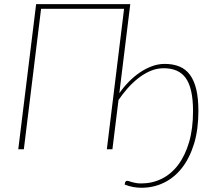

<svg xmlns="http://www.w3.org/2000/svg" viewBox="-20 -723 1042 930"><path d="M664.5 165.5Q717.5 165.5 763.5 142.8Q809.5 120 843 75.5Q876.5 31 895.8 -34.2Q915 -99.5 915 -184.5Q915 -240.5 906.2 -280.2Q897.5 -320 879.8 -344.8Q862 -369.5 835.2 -381Q808.5 -392.5 772.5 -392.5Q738.5 -392.5 707.2 -378.8Q676 -365 648.2 -343Q620.5 -321 596.5 -293.5Q572.5 -266 554 -238.5L524.5 0H497.5L581 -680.5H179L95.5 0H68.5L155 -703H611L558 -271.5Q578.5 -301 604 -327Q629.5 -353 658 -372.2Q686.5 -391.5 716.8 -402.5Q747 -413.5 778 -413.5Q818.5 -413.5 849.2 -400.8Q880 -388 900.2 -360.5Q920.5 -333 930.8 -289.8Q941 -246.5 941 -185Q941 -95.5 919.8 -26.2Q898.5 43 861.5 90.2Q824.5 137.5 774 162Q723.5 186.5 665 186.5Q646 186.5 625 182.8Q604 179 584 171L586 160.5Q587 157.5 589.2 155.2Q591.5 153 596 153Q600.5 153 606 155Q611.5 157 619.5 159.2Q627.5 161.5 638.5 163.5Q649.5 165.5 664.5 165.5Z"/></svg>

Font: Lato Thin
Style: Italic
Weight: 200
Italic angle: -7°
Designer: Lukasz Dziedzic
Foundry: tyPoland Lukasz Dziedzic
Version: Version 2.007; 2014-02-27